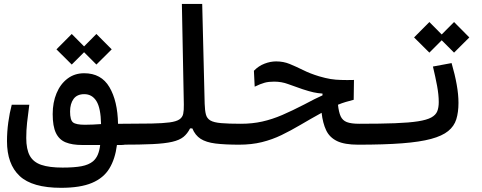

<svg xmlns="http://www.w3.org/2000/svg" viewBox="-20 -713 2384 950"><path d="M282.2 216.3Q139.6 216.3 77.1 157.7Q14.6 99.1 14.6 -14.6Q14.6 -61 21 -107.7Q27.3 -154.3 38.1 -194.8H125Q118.2 -144 114 -106.2Q109.9 -68.4 109.9 -30.3Q109.9 25.4 127.4 57.4Q145 89.4 184.6 102.8Q224.1 116.2 289.6 116.2Q347.7 116.2 383.5 109.4Q419.4 102.5 440.4 85Q455.6 71.8 463.9 52.2Q472.2 32.7 475.6 4.4H386.7Q336.9 4.4 304.7 -8.8Q272.5 -22 256.6 -55.2Q240.7 -88.4 240.7 -148.4Q240.7 -206.1 259.8 -251.7Q278.8 -297.4 314 -324Q349.1 -350.6 396.5 -350.6Q481 -350.6 521.5 -281.7Q562 -212.9 564 -100.6H585.9Q610.4 -100.6 618.9 -89.1Q627.4 -77.6 627.4 -50.3Q627.4 -21 618.4 -8.3Q609.4 4.4 580.6 4.4H558.6Q549.8 73.7 521 120.8Q492.2 168 434.8 192.1Q377.4 216.3 282.2 216.3ZM480 -99.1Q478.5 -178.7 457 -212.9Q435.5 -247.1 397 -247.1Q361.3 -247.1 344 -223.4Q326.7 -199.7 326.7 -161.1Q326.7 -119.1 341.3 -107.4Q356 -95.7 400.4 -95.7Q419.9 -95.7 439.9 -96.7Q460 -97.7 480 -99.1ZM457 -393.6 396 -454.6 335 -393.6 259.3 -468.8 335 -544.9 396 -483.4 457 -544.9 532.7 -468.8Z M580.1 2.9Q551.8 2.9 551.8 -51.3Q551.8 -80.1 561.5 -90.3Q571.3 -100.6 585.9 -100.6Q673.3 -100.6 730 -101.8Q786.6 -103 819.3 -107.4Q852.1 -111.8 867.4 -122.1Q882.8 -132.3 886.5 -149.9Q890.1 -167.5 889.6 -195.3L879.9 -693.4H980.5L992.7 -199.7Q993.7 -166.5 998.8 -146.7Q1003.9 -127 1021 -116.9Q1038.1 -106.9 1074 -103.8Q1109.9 -100.6 1171.9 -100.6Q1208.5 -100.6 1208.5 -51.3Q1208.5 -20.5 1198 -8.8Q1187.5 2.9 1166 2.9Q1092.8 2.9 1046.1 -2.9Q999.5 -8.8 972.7 -26.1Q945.8 -43.5 931.6 -77.6H920.4Q907.2 -51.3 887.5 -35.4Q867.7 -19.5 831.5 -11.2Q795.4 -2.9 734.9 0Q674.3 2.9 580.1 2.9Z M1752 2.9Q1684.6 2.9 1647.5 -15.1Q1610.4 -33.2 1593.8 -68.4Q1577.1 -103.5 1571.3 -154.8Q1514.6 -123.5 1466.8 -95.2Q1418.9 -66.9 1373 -44.7Q1327.1 -22.5 1276.1 -9.8Q1225.1 2.9 1162.1 2.9Q1150.4 2.9 1144 -9.3Q1137.7 -21.5 1137.7 -51.3Q1137.7 -100.6 1171.9 -100.6Q1228.5 -100.6 1277.6 -111.6Q1326.7 -122.6 1376.5 -144Q1426.3 -165.5 1484.9 -195.8Q1514.6 -211.4 1535.6 -222.2Q1556.6 -232.9 1575.7 -241.2V-250Q1552.7 -251.5 1531.7 -256.1Q1510.7 -260.7 1477.5 -271.5Q1438 -284.7 1405.8 -296.9Q1373.5 -309.1 1335.9 -309.1Q1309.1 -309.1 1289.3 -303.7Q1269.5 -298.3 1240.2 -284.2L1236.3 -362.8Q1259.3 -386.7 1288.6 -397.9Q1317.9 -409.2 1346.2 -409.2Q1382.3 -409.2 1413.3 -396.5Q1444.3 -383.8 1479 -366.7Q1513.7 -349.1 1559.1 -335.4Q1590.3 -326.2 1615.7 -322Q1641.1 -317.9 1668.5 -317.4Q1682.1 -316.9 1697.8 -316.9Q1713.4 -316.9 1731.4 -317.4L1730 -219.2Q1709 -213.9 1690.7 -208.5Q1672.4 -203.1 1652.3 -194.8Q1656.2 -158.2 1665.5 -137.7Q1674.8 -117.2 1696 -108.9Q1717.3 -100.6 1757.8 -100.6Q1776.4 -100.6 1785.4 -94.5Q1794.4 -88.4 1794.4 -65.9Q1794.4 -24.4 1782 -10.7Q1769.5 2.9 1752 2.9Z M1752 2.9Q1735.8 2.9 1735.8 -52.7Q1735.8 -78.6 1742.7 -89.6Q1749.5 -100.6 1757.8 -100.6Q1863.8 -100.6 1934.6 -103.3Q2005.4 -106 2048.6 -112.8Q2091.8 -119.6 2114 -131.8Q2136.2 -144 2143.6 -162.6Q2150.9 -181.2 2150.9 -208Q2150.9 -244.1 2142.6 -288.6Q2134.3 -333 2122.1 -383.8L2214.4 -400.9Q2231 -343.8 2239.7 -294.7Q2248.5 -245.6 2248.5 -203.6Q2248.5 -157.7 2237.8 -123Q2227.1 -88.4 2197.5 -64.5Q2168 -40.5 2112.8 -25.6Q2057.6 -10.7 1969.2 -3.9Q1880.9 2.9 1752 2.9ZM2226.6 -452.6 2165.5 -513.7 2104.5 -452.6 2028.8 -527.8 2104.5 -604 2165.5 -542.5 2226.6 -604 2302.2 -527.8Z"/></svg>

Font: CaskaydiaMono NF
Style: Regular
Weight: 400
Designer: Aaron Bell
Foundry: Saja Typeworks
Version: Version 2111.001; ttfautohint (v1.8.4);Nerd Fonts 3.1.1